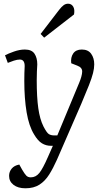

<svg xmlns="http://www.w3.org/2000/svg" viewBox="-20 -786 569 1035"><path d="M287 75Q267 120 245 155Q223 190 192.5 209.5Q162 229 117 229Q77 229 53 210.5Q29 192 29 162Q29 140 43 123Q57 106 84 101L99 128Q113 152 122 161Q131 170 146 170Q173 170 192 146.5Q211 123 238 61L265 0H255Q228 0 206 -13.5Q184 -27 164 -61Q136 -106 123.5 -180.5Q111 -255 111 -350Q111 -370 111.5 -392Q112 -414 113 -430Q113 -465 87 -465Q73 -465 54.5 -459Q36 -453 22 -447L7 -488Q24 -497 55 -508Q86 -519 114 -519Q151 -519 166 -496.5Q181 -474 181 -439Q180 -420 179 -401Q178 -382 178 -354Q178 -261 186.5 -202Q195 -143 214 -105Q232 -70 243.5 -63Q255 -56 273 -56H289L407 -340Q422 -376 423 -399Q424 -422 397 -432L364 -445Q360 -476 374.5 -497.5Q389 -519 421 -519Q455 -519 471.5 -496Q488 -473 488 -439Q488 -418 481.5 -392Q475 -366 459.5 -326.5Q444 -287 418 -226ZM298 -732Q312 -750 323 -758Q334 -766 347 -766Q365 -766 374.5 -750.5Q384 -735 379 -708L218 -583L199 -603Z"/></svg>

Font: Literata 12pt Light
Style: Italic
Weight: 300
Italic angle: -2°
Designer: Latin by Veronika Burian and Jose Scaglione. Greek by Irene Vlachou. Cyrillic by Vera Evstafieva
Foundry: TypeTogether
Version: Version 3.002